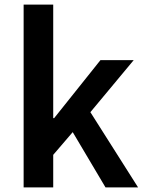

<svg xmlns="http://www.w3.org/2000/svg" viewBox="-20 -817 629 837"><path d="M83 0V-797H212V-302H216L418 -555H563L374 -328L582 0H440L297 -241L212 -142V0Z"/></svg>

Font: Noto Sans TC SemiBold
Style: Regular
Weight: 600
Designer: Ryoko NISHIZUKA  (kana, bopomofo & ideographs); Paul D. Hunt (Latin, Greek & Cyrillic); Sandoll Communications , Soo-you
Foundry: Adobe
Version: Version 2.004-H2;hotconv 1.0.118;makeotfexe 2.5.65603